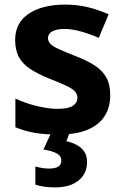

<svg xmlns="http://www.w3.org/2000/svg" viewBox="-20 -576 542 836"><path d="M234 10Q176 10 132 2.5Q88 -5 47 -22V-147Q91 -126 142 -114Q193 -102 230 -102Q276 -102 296.5 -115Q317 -128 317 -150Q317 -165 307 -177Q297 -189 270 -202Q243 -215 194 -234Q145 -254 112 -275.5Q79 -297 62.5 -327Q46 -357 46 -402Q46 -477 105.5 -516.5Q165 -556 263 -556Q316 -556 361.5 -545Q407 -534 453 -514L410 -411Q372 -428 332 -439Q292 -450 261 -450Q227 -450 208 -439.5Q189 -429 189 -410Q189 -396 199.5 -385Q210 -374 236.5 -362Q263 -350 311 -331Q360 -312 393 -290.5Q426 -269 443 -238.5Q460 -208 460 -161Q460 -109 435.5 -70.5Q411 -32 361 -11Q311 10 234 10ZM359 129Q359 180 322 210Q285 240 219 240Q193 240 170.5 236.5Q148 233 134 228V149Q148 153 163.5 155.5Q179 158 194 158Q220 158 233.5 149.5Q247 141 247 123Q247 103 227 92Q207 81 169 75L204 0H284L269 39Q290 43 311 53.5Q332 64 345.5 82Q359 100 359 129Z"/></svg>

Font: Noto Sans Symbols
Style: Bold
Weight: 700
Version: Version 2.002